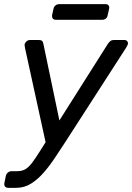

<svg xmlns="http://www.w3.org/2000/svg" viewBox="-46 -712 634 922"><path d="M-6 190Q-17 190 -22 183.5Q-27 177 -25 167L-18 133Q-16 123 -8 116.5Q0 110 10 110H37Q59 110 75 101Q91 92 107.5 70.5Q124 49 147 12L473 -503Q479 -511 485 -515.5Q491 -520 502 -520H552Q560 -520 565 -514Q570 -508 568 -500Q567 -495 559 -482L269 -32Q245 4 219.5 43Q194 82 165 115.5Q136 149 103.5 169.5Q71 190 32 190ZM176 -15 74 -482Q71 -496 73 -502Q76 -509 82.5 -514.5Q89 -520 97 -520H141Q152 -520 156.5 -515Q161 -510 162 -503L245 -106ZM222 -617Q212 -617 207.5 -623Q203 -629 204 -639L211 -670Q213 -680 220.5 -686Q228 -692 238 -692H461Q471 -692 475.5 -686Q480 -680 478 -670L471 -639Q470 -629 462.5 -623Q455 -617 445 -617Z"/></svg>

Font: Rubik
Style: Italic
Weight: 400
Italic angle: -12°
Designer: Hubert and Fischer
Foundry: Hubert and Fischer
Version: Version 2.300;gftools[0.9.30]